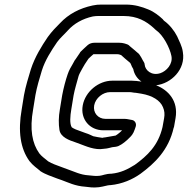

<svg xmlns="http://www.w3.org/2000/svg" viewBox="-20 -759 822 840"><path d="M663 -386C728 -393 793 -455 780 -531C777 -557 763 -581 755 -600C743 -624 722 -651 698 -668C696 -669 694 -673 692 -675C677 -689 654 -708 628 -718C601 -729 570 -739 530 -739H424C410 -739 399 -738 385 -735C329 -723 280 -698 242 -657C226 -641 207 -622 189 -597C162 -557 133 -511 115 -456C105 -422 92 -382 85 -343L75 -281C58 -184 69 -109 109 -54C125 -34 141 -24 155 -12C155 -12 156 -10 157 -10C180 5 205 12 230 22L250 29C278 39 308 55 354 58C370 60 387 63 413 60C435 57 451 51 460 51H463C515 46 560 26 595 1C656 -44 718 -102 740 -201L741 -202L748 -242C761 -318 716 -365 663 -386ZM428 -156C414 -158 400 -160 388 -163C380 -166 371 -172 354 -177L335 -184C317 -190 304 -195 294 -202C284 -218 287 -251 292 -281L302 -342C307 -369 316 -397 324 -427C327 -436 333 -446 340 -459L351 -478L367 -502C374 -509 381 -515 389 -522H492C498 -522 502 -521 510 -518C521 -508 532 -498 547 -486C554 -481 553 -472 563 -457C567 -435 580 -415 599 -402C585 -404 570 -406 556 -406H471C411 -406 353 -358 342 -298C331 -238 372 -189 432 -189H514C509 -183 496 -172 486 -166C472 -164 442 -158 440 -158C435 -158 433 -157 428 -156ZM574 -353C579 -353 588 -350 599 -349C646 -341 681 -320 693 -290C700 -274 701 -259 698 -242L691 -203C672 -122 625 -78 570 -38C538 -18 508 -3 467 1C443 1 428 9 416 10C398 12 388 10 367 8C332 6 306 -8 274 -19L255 -26C228 -36 207 -43 191 -53C173 -68 162 -75 152 -88C121 -131 109 -192 125 -281L135 -343C141 -377 153 -417 163 -450C177 -495 204 -537 230 -575C244 -594 260 -607 277 -626C304 -656 341 -677 386 -687C396 -689 405 -689 415 -689H521C581 -689 620 -666 653 -636C657 -632 660 -629 664 -626C694 -605 723 -550 730 -514C737 -478 708 -448 682 -439C643 -426 615 -452 613 -476C613 -480 611 -486 609 -488C604 -494 594 -521 581 -529C571 -537 561 -547 548 -557C545 -560 542 -563 539 -564C531 -567 519 -572 501 -572H394C383 -572 372 -569 364 -562C352 -551 343 -543 333 -533C331 -531 330 -529 329 -527L310 -499C310 -498 308 -497 308 -497L297 -477C291 -467 282 -452 276 -434C267 -408 258 -374 252 -342L242 -281C236 -247 236 -217 240 -191C245 -158 284 -145 311 -136L330 -129C355 -120 395 -101 434 -108C453 -109 464 -114 471 -115C481 -116 491 -117 498 -120C514 -127 534 -143 548 -158C553 -163 563 -172 570 -194C571 -196 573 -202 574 -206C578 -220 569 -232 558 -234C549 -235 537 -239 525 -239H441C409 -239 386 -266 392 -298C398 -330 430 -356 462 -356H547C556 -356 565 -353 574 -353Z"/></svg>

Font: Blanket
Style: BlkOutlineObl
Weight: 900
Foundry: Cannot Into Space Fonts
Version: Version 0.9